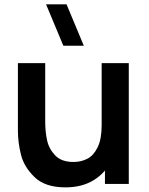

<svg xmlns="http://www.w3.org/2000/svg" viewBox="-20 -822 666 858"><path d="M263.1 -617.5 185.9 -802.5H277.4L354.6 -617.5ZM272.3 15.3Q181.8 15.3 134.7 -30.3Q87.5 -75.8 73.8 -130.5Q60 -185.2 60 -238.5V-540H182V-279.8Q182 -233 190.5 -194.7Q198.9 -156.3 227 -127.2Q255 -98.2 308.2 -98.2Q342.8 -98.2 370.7 -112.8Q398.5 -127.3 416.4 -164Q434.3 -200.7 434.3 -262.5L505.8 -231.8Q505.8 -162.1 478.8 -106Q451.8 -49.8 399.2 -17.2Q346.5 15.3 272.3 15.3ZM449 0V-167.5H434.3V-540H555.5V0Z"/></svg>

Font: Manrope
Style: Regular
Weight: 400
Designer: Mikhail Sharanda
Foundry: Mikhail Sharanda
Version: Version 4.503